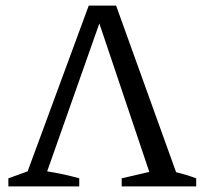

<svg xmlns="http://www.w3.org/2000/svg" viewBox="-20 -668 732 688"><path d="M10 0V-29L79 -54L298 -648H396L611 -51Q648 -42 683 -29V0H416V-29L515 -52L336 -584L149 -54Q207 -45 264 -29V0Z"/></svg>

Font: Piazzolla SC
Style: Regular
Weight: 400
Designer: Juan Pablo del Peral
Foundry: Huerta Tipografica
Version: Version 1.330